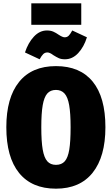

<svg xmlns="http://www.w3.org/2000/svg" viewBox="-20 -1113 672 1153"><path d="M613 -349Q613 -172 536.5 -76Q460 20 316 20Q171 20 94.5 -74.5Q18 -169 18 -349Q18 -526 94.5 -621Q171 -716 316 -716Q461 -716 537 -622.5Q613 -529 613 -349ZM228 -349Q228 -263 236.5 -214.5Q245 -166 264 -144.5Q283 -123 316 -123Q350 -123 369 -144.5Q388 -166 396 -214.5Q404 -263 404 -349Q404 -432 395.5 -481Q387 -530 367.5 -551.5Q348 -573 316 -573Q283 -573 264 -551.5Q245 -530 236.5 -481.5Q228 -433 228 -349ZM300 -782Q279 -798 265 -798Q250 -798 240 -788.5Q230 -779 218 -757L130 -798Q149 -856 183.5 -893Q218 -930 262 -930Q284 -930 300 -923Q316 -916 333 -904Q356 -889 368 -889Q383 -889 392.5 -898.5Q402 -908 414 -930L502 -889Q484 -831 449.5 -794Q415 -757 370 -757Q348 -757 333.5 -763.5Q319 -770 300 -782ZM468 -964H168V-1093H468Z"/></svg>

Font: Fira Sans Condensed Black
Style: Regular
Weight: 900
Width: 3
Designer: Carrois Corporate & Edenspiekermann AG
Foundry: Carrois Corporate GbR & Edenspiekermann AG
Version: Version 4.203